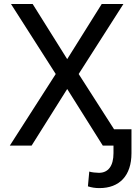

<svg xmlns="http://www.w3.org/2000/svg" viewBox="-20 -731 702 964"><path d="M144 -710.9H35.2L259.8 -359.4L29.3 0H138.7L317.4 -284.2L496.1 0H549.8V38.1C549.8 103 522.9 136.7 476.6 136.7C463.4 136.7 439 134.3 428.2 130.4L421.4 204.6C441.4 210.9 458.5 213.4 479.5 213.4C579.6 213.4 640.1 151.4 640.1 38.1V-82H552.7L375 -359.4L599.6 -710.9H490.7L317.4 -434.1Z"/></svg>

Font: Bert Sans
Style: Regular
Weight: 400
Designer: Christian Robertson (Google), Cristiano Sobral
Foundry: Google, Cristiano Sobral
Version: Version 3.101